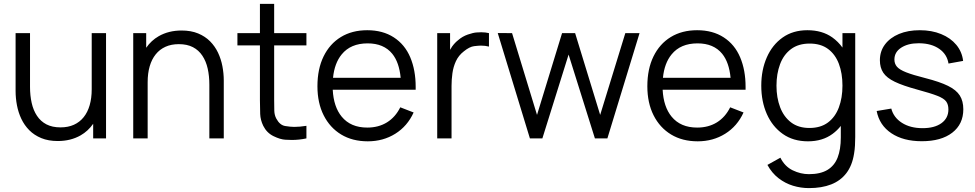

<svg xmlns="http://www.w3.org/2000/svg" viewBox="-20 -710 5002 985"><path d="M276.5 13.5Q228 13.5 191.8 -1.5Q155.5 -16.5 130.2 -42Q105 -67.5 89.5 -100.2Q74 -133 67 -169.8Q60 -206.5 60 -243V-540H134V-264.5Q134 -220 142.5 -182Q151 -144 169.8 -115.8Q188.5 -87.5 218.2 -72Q248 -56.5 290.5 -56.5Q329.5 -56.5 359.2 -70Q389 -83.5 409.2 -108.8Q429.5 -134 440 -170.2Q450.5 -206.5 450.5 -252V-540H524V0H458V-75Q432 -37.5 393.5 -15.5Q342.5 13.5 276.5 13.5Z M1054 0V-275.5Q1054 -320.5 1045.5 -358.2Q1037 -396 1018.2 -424.2Q999.5 -452.5 969.8 -468Q940 -483.5 897.5 -483.5Q858.5 -483.5 828.8 -470Q799 -456.5 778.8 -431.2Q758.5 -406 748 -370Q737.5 -334 737.5 -288V0H663.5V-540H730V-465Q756 -502.5 794.5 -524.5Q845.5 -553.5 911.5 -553.5Q960 -553.5 996.2 -538.5Q1032.5 -523.5 1057.8 -498Q1083 -472.5 1098.5 -439.8Q1114 -407 1121 -370.2Q1128 -333.5 1128 -297V0Z M1552 0Q1514.5 8 1477.5 8Q1470 8 1444 6.8Q1418 5.5 1383.2 -11.5Q1348.5 -28.5 1330.5 -64.5Q1316 -94.5 1314.8 -125.2Q1313.5 -156 1313.5 -195.5V-477H1198V-540H1313.5V-690H1386.5V-540H1552V-477H1386.5V-198.5Q1386.5 -164.5 1387.2 -141.8Q1388 -119 1397.5 -101.5Q1415.5 -68 1443 -63.5Q1470.5 -59 1489.5 -59Q1517.5 -59 1552 -64.5Z M1867 15Q1788 15 1730.2 -20Q1672.5 -55 1640.5 -118.5Q1608.5 -182 1608.5 -267.5Q1608.5 -356 1640 -420.5Q1671.5 -485 1728.8 -520Q1786 -555 1864 -555Q1944 -555 2000.5 -518.2Q2057 -481.5 2084.8 -415.8Q2112.5 -350 2112.5 -264.5Q2112.5 -257 2112.5 -249.5H1687Q1691.5 -162 1733 -111.5Q1779 -55.5 1864 -55.5Q1922 -55.5 1965.2 -82.2Q2008.5 -109 2033.5 -159.5L2102 -133Q2070 -62.5 2007.8 -23.8Q1945.5 15 1867 15ZM2035.5 -311Q2028 -390 1992.5 -434Q1949 -487.5 1866 -487.5Q1779 -487.5 1733 -431Q1696 -386 1688.5 -311Z M2223 0V-540H2289V-454.5Q2294 -463.5 2299.5 -471.5Q2314 -491.5 2331 -504.5Q2352 -523 2380 -532.8Q2408 -542.5 2425.5 -543.5Q2443 -544.5 2449 -544.5Q2470.5 -544.5 2488.5 -540V-471Q2469.5 -476 2447.5 -476Q2436 -476 2412.5 -473.2Q2389 -470.5 2359.5 -446.5Q2332.5 -425.5 2319 -396.2Q2305.5 -367 2301 -334.2Q2296.5 -301.5 2296.5 -269.5V0Z M2698.5 0 2533.5 -540.5 2607 -540 2735 -120.5 2863.5 -540H2930.5L3059 -120.5L3188 -540H3261L3096 0H3032L2897 -430L2762.5 0Z M3559.5 15Q3480.5 15 3422.8 -20Q3365 -55 3333 -118.5Q3301 -182 3301 -267.5Q3301 -356 3332.5 -420.5Q3364 -485 3421.2 -520Q3478.5 -555 3556.5 -555Q3636.5 -555 3693 -518.2Q3749.5 -481.5 3777.2 -415.8Q3805 -350 3805 -264.5Q3805 -257 3805 -249.5H3379.5Q3384 -162 3425.5 -111.5Q3471.5 -55.5 3556.5 -55.5Q3614.5 -55.5 3657.8 -82.2Q3701 -109 3726 -159.5L3794.5 -133Q3762.5 -62.5 3700.2 -23.8Q3638 15 3559.5 15ZM3728 -311Q3720.5 -390 3685 -434Q3641.5 -487.5 3558.5 -487.5Q3471.5 -487.5 3425.5 -431Q3388.5 -386 3381 -311Z M4130 255Q4088.5 255 4048.2 242.8Q4008 230.5 3974 204.2Q3940 178 3917 136L3983.5 99Q4006 144 4046.8 163.8Q4087.5 183.5 4130 183.5Q4188.5 183.5 4224.8 161.8Q4261 140 4277.2 98.2Q4293.5 56.5 4293.5 -5Q4293.5 -6.5 4293.5 -8.5V-64Q4275 -40.5 4251 -23Q4199.5 15 4125 15Q4049.5 15 3996 -22.8Q3942.5 -60.5 3914 -125Q3885.5 -189.5 3885.5 -270.5Q3885.5 -351 3913.8 -415.5Q3942 -480 3995 -517.5Q4048 -555 4122 -555Q4198 -555 4250 -518Q4280 -496.5 4302 -466V-540H4367.5V-7.5Q4367.5 15.5 4366.2 36.8Q4365 58 4361.5 78.5Q4352 139 4322.2 178Q4292.5 217 4244.2 236Q4196 255 4130 255ZM4132.5 -53.5Q4190 -53.5 4227.5 -81.5Q4265 -109.5 4283.5 -158.8Q4302 -208 4302 -270.5Q4302 -334 4283.5 -382.8Q4265 -431.5 4227.8 -459Q4190.5 -486.5 4134 -486.5Q4076 -486.5 4038 -458Q4000 -429.5 3981.8 -380.5Q3963.5 -331.5 3963.5 -270.5Q3963.5 -209 3982.2 -159.8Q4001 -110.5 4038.5 -82Q4076 -53.5 4132.5 -53.5Z M4709 14.5Q4614 14.5 4552.8 -26.5Q4491.5 -67.5 4477.5 -140.5L4552.5 -153Q4564.5 -107 4607.2 -79.8Q4650 -52.5 4713 -52.5Q4774.5 -52.5 4810 -78.2Q4845.5 -104 4845.5 -148.5Q4845.5 -173.5 4834.2 -189.2Q4823 -205 4788.5 -218.5Q4754 -232 4685.5 -250.5Q4612 -270.5 4570.5 -290.5Q4529 -310.5 4511.5 -336.8Q4494 -363 4494 -401Q4494 -447 4520 -481.8Q4546 -516.5 4592 -535.8Q4638 -555 4699 -555Q4760 -555 4808.2 -535.2Q4856.5 -515.5 4886 -480Q4915.5 -444.5 4921 -397.5L4846 -384Q4838.5 -431.5 4798.8 -459.2Q4759 -487 4698 -488Q4694.5 -488 4691 -488Q4638.5 -488 4603.5 -465.5Q4568.5 -443 4568.5 -404.5Q4568.5 -383 4581.5 -367.8Q4594.5 -352.5 4628.8 -339Q4663 -325.5 4726.5 -309.5Q4801 -290.5 4843.5 -269.5Q4886 -248.5 4904 -220Q4922 -191.5 4922 -149.5Q4922 -73 4865.2 -29.2Q4808.5 14.5 4709 14.5Z"/></svg>

Font: Cns Manrope
Style: Regular
Weight: 400
Designer: Mikhail Sharanda
Foundry: Mikhail Sharanda
Version: Version 4.504